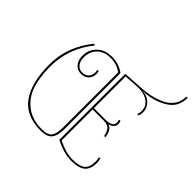

<svg xmlns="http://www.w3.org/2000/svg" viewBox="-198 -1043 1272 1272"><g transform="rotate(45 438.0 -406.5)"><path d="M341 15Q200 15 135.5 -76.5Q71 -168 71 -336.5Q71 -505 185 -644L195 -637Q85 -504 85 -327Q85 -228 109 -157Q133 -86 191.5 -41.5Q250 3 341 3Q393 3 412 -22Q431 -47 431 -104V-621Q387 -654 328 -654Q269 -654 234 -620Q199 -586 199 -530Q199 -497 216 -474.5Q233 -452 262 -452Q291 -452 307.5 -469Q324 -486 324 -514Q324 -524 321 -534L332 -538Q337 -526 337 -514Q337 -481 317 -460.5Q297 -440 262.5 -440Q228 -440 206.5 -465.5Q185 -491 185 -530Q185 -590 224.5 -628Q264 -666 328 -666Q392 -666 439 -633V-632L444 -630Q445 -622 445 -605V-104Q445 -42 422 -13.5Q399 15 341 15ZM485 -328V-38Q561 1 624.5 1Q688 1 715.5 -21Q743 -43 743 -99Q743 -117 738 -132L749 -137Q756 -120 756 -99Q756 -39 725 -13Q694 13 624 13Q554 13 471 -30V-648L598 -656Q702 -660 778 -696Q818 -715 841 -748.5Q864 -782 864 -828L876 -827Q876 -747 816 -704.5Q756 -662 660 -650Q653 -650 637 -651V-649Q651 -647 660 -645Q693 -636 714 -609.5Q735 -583 735 -553.5Q735 -524 724 -512L716 -518Q722 -531 722 -551Q722 -593 688.5 -618.5Q655 -644 603 -644Q597 -644 591 -644L485 -637V-340H589Q661 -340 661 -381Q661 -392 656 -402L666 -407Q674 -397 674 -379.5Q674 -362 660.5 -349Q647 -336 628 -333Q667 -320 675 -259L663 -256Q656 -295 640 -311.5Q624 -328 588 -328Z"/></g></svg>

Font: Almendra Display
Style: Regular
Weight: 400
Designer: Ana Sanfelippo
Foundry: Ana Sanfelippo
Version: Version 1.004